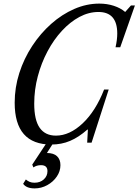

<svg xmlns="http://www.w3.org/2000/svg" viewBox="-20 -792 769 1066"><path d="M264.5 10.5Q61.5 10.5 61.5 -221.5Q61.5 -306 87.2 -386.5Q113 -467 158.8 -536.8Q204.5 -606.5 264.2 -659.5Q324 -712.5 392.2 -742.2Q460.5 -772 531.5 -772Q574 -772 611.8 -759.8Q649.5 -747.5 675 -725.5L707 -761.5H729L647.5 -529.5H621.5Q631 -571.5 631 -606Q631 -725.5 526.5 -725.5Q472.5 -725.5 420.8 -697.8Q369 -670 323.8 -621Q278.5 -572 244 -507.2Q209.5 -442.5 189.8 -368.2Q170 -294 170 -216.5Q170 -125.5 200.5 -82.2Q231 -39 290.5 -39Q366.5 -39 438.8 -107Q511 -175 558 -295H583.5L488.5 0H464L468 -72.5H465Q417 -30 369.2 -9.8Q321.5 10.5 264.5 10.5ZM172.5 254Q126.5 254 108.5 228.5L123.5 204.5Q133.5 213 144.8 217.8Q156 222.5 171.5 222.5Q203 222.5 223.2 204Q243.5 185.5 243.5 158Q243.5 125 207.5 125Q183 125 165.5 137.5L159 122L250.5 -16.5H287.5L240.5 57.5Q278 57.5 296.8 75.5Q315.5 93.5 315.5 125Q315.5 159 295.2 188.5Q275 218 242.2 236Q209.5 254 172.5 254Z"/></svg>

Font: Libre Caslon Condensed Medium Italic
Style: Regular
Weight: 500
Italic angle: -22.583°
Designer: Pablo Impallari, Rodrigo Fuenzalida, Katja Schimmel, Ertekin Erdin
Foundry: Pablo Impallari, Rodrigo Fuenzalida
Version: Version 2.000; ttfautohint (v1.8.4.7-5d5b);gftools[0.9.33]